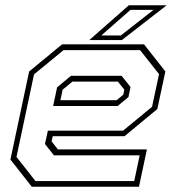

<svg xmlns="http://www.w3.org/2000/svg" viewBox="-20 -708 666 728"><path d="M526 -540 607 -437 576.5 -294.5 452 -191.5H180L175.5 -172L199.5 -141.5H537L507 0H100.5L19.5 -103L90.5 -437L215.5 -540ZM441 -420.5 475 -378 467 -340 426 -306H181.5L196.5 -377L249 -420.5ZM511 -518H221L109 -426L42.5 -113L114.5 -21.5H489L509.5 -119H184.5L150.5 -162L161.5 -212.5H446.5L556.5 -303L583 -427ZM427 -398.5H254.5L217.5 -368L209 -328H422L447.5 -349L451.5 -368ZM318.5 -556 468.5 -688H612L442 -556ZM364 -573.5H438L562 -670.5H474.5Z"/></svg>

Font: Tourney Thin ExtraLight
Style: Italic
Weight: 250
Italic angle: -12°
Version: Version 1.015